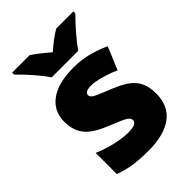

<svg xmlns="http://www.w3.org/2000/svg" viewBox="-225 -869 982 982"><g transform="rotate(-45 266.5 -378.0)"><path d="M493.2 -169.9Q493.2 -81.1 432.6 -35.6Q372.1 9.8 258.8 9.8Q197.3 9.8 151.9 3.2Q106.4 -3.4 59.1 -21V-173.8Q103.5 -154.3 156.5 -141.6Q209.5 -128.9 251 -128.9Q313 -128.9 313 -157.2Q313 -171.9 295.7 -183.3Q278.3 -194.8 194.8 -228Q118.7 -259.3 88.4 -299.1Q58.1 -338.9 58.1 -399.9Q58.1 -477.1 117.7 -520Q177.2 -563 286.1 -563Q340.8 -563 388.9 -551Q437 -539.1 488.8 -516.1L437 -393.1Q398.9 -410.2 356.4 -422.1Q314 -434.1 287.1 -434.1Q240.2 -434.1 240.2 -411.1Q240.2 -397 256.6 -387Q272.9 -377 351.1 -346.2Q409.2 -322.3 437.7 -299.3Q466.3 -276.4 479.7 -245.4Q493.2 -214.4 493.2 -169.9ZM490.2 -766.1V-752Q458 -719.7 422.4 -678.7Q386.7 -637.7 365.2 -606H173.3Q154.3 -635.3 119.4 -675.5Q84.5 -715.8 47.4 -752V-766.1H173.3Q207 -745.1 268.1 -692.9Q325.2 -742.7 366.2 -766.1Z"/></g></svg>

Font: Open Sans ExtBd
Style: Bold
Weight: 800
Foundry: Ascender Corporation
Version: Version 1.10